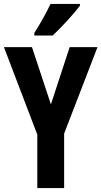

<svg xmlns="http://www.w3.org/2000/svg" viewBox="-20 -953 514 973"><path d="M385 -924V-933H236C215 -889 188 -839 154 -786V-773H247C293 -816 358 -887 385 -924ZM238 -424 142 -714H0L169 -271V0H305V-276L474 -714H333Z"/></svg>

Font: Noto Sans Hebrew ExtraCondensed
Style: Bold
Weight: 700
Width: 2
Designer: Monotype Design Team
Foundry: Monotype Imaging Inc.
Version: Version 2.004